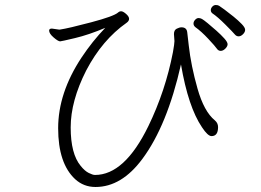

<svg xmlns="http://www.w3.org/2000/svg" viewBox="-20 -743 1040 766"><path d="M827 -690Q821 -695 821 -702.5Q821 -710 827 -716.5Q833 -723 841 -723Q849 -723 854 -720Q859 -717 876 -704.5Q893 -692 912 -676.5Q931 -661 944.5 -647Q958 -633 958 -624Q958 -615 949.5 -606.5Q941 -598 932 -598Q923 -598 916.5 -606Q910 -614 879 -645Q848 -676 827 -690ZM850 -236Q850 -200 824 -200Q809 -200 786 -235Q731 -316 702 -486Q647 -242 548 -109Q465 3 361 3Q314 3 280 -28Q212 -91 212 -231.5Q212 -372 305 -513Q348 -578 400 -632Q334 -604 279 -591Q224 -578 220 -578Q212 -578 194 -593.5Q176 -609 176 -621Q176 -629 187 -629L215 -625H219Q253 -630 343.5 -654Q434 -678 451 -693Q456 -698 463.5 -698Q471 -698 483 -687.5Q495 -677 495 -668Q495 -659 485 -652Q388 -584 324 -462Q262 -340 262 -234.5Q262 -129 302 -81Q318 -61 334 -53Q350 -45 359 -45Q477 -45 572 -240Q640 -380 670 -535Q676 -569 676 -579L674 -607Q674 -623 685 -628.5Q696 -634 704 -634Q725 -634 727 -614Q729 -597 733 -562Q742 -481 768 -389.5Q794 -298 837 -263Q850 -252 850 -236ZM759 -635Q752 -641 752 -649Q752 -657 758.5 -664Q765 -671 772 -671Q779 -671 785.5 -667.5Q792 -664 808.5 -650.5Q825 -637 843.5 -620.5Q862 -604 875 -589.5Q888 -575 888 -566.5Q888 -558 879 -549Q870 -540 860.5 -540Q851 -540 845 -549Q839 -558 811 -588Q783 -618 759 -635Z"/></svg>

Font: LXGW WenKai Lite Light
Style: Regular
Weight: 300
Designer: LXGW / Fontworks Inc.
Foundry: LXGW / Fontworks Inc.
Version: Version 1.511; March 25, 2025